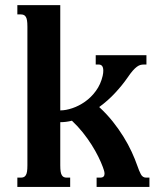

<svg xmlns="http://www.w3.org/2000/svg" viewBox="-20 -736 633 756"><path d="M217.3 -85Q217.3 -69.8 218.8 -60.5Q220.2 -51.3 223.6 -45.9Q227.1 -40.5 231.7 -38.6Q236.3 -36.6 243.2 -36.6H256.3V0H48.3V-36.6H62Q68.4 -36.6 73.2 -38.6Q78.1 -40.5 81.5 -45.9Q85 -51.3 86.4 -60.5Q87.9 -69.8 87.9 -85V-630.9Q87.9 -646 86.4 -655.3Q85 -664.6 81.5 -669.9Q78.1 -675.3 73.2 -677.2Q68.4 -679.2 62 -679.2H48.3V-715.8H217.3V-301.3Q239.3 -301.3 265.1 -310.1Q291 -318.8 314.9 -335.7Q338.9 -352.5 357.7 -378.2Q376.5 -403.8 384.3 -437.5Q385.7 -443.4 386.2 -448.5Q386.7 -453.6 386.7 -458Q386.7 -481.9 368.7 -481.9H356.9V-518.6H556.6V-481.9H545.9Q539.1 -481.9 532.7 -480.2Q526.4 -478.5 519 -473.1Q511.7 -467.8 502.4 -457.3Q493.2 -446.8 481 -428.7Q461.4 -400.4 433.3 -370.1Q405.3 -339.8 370.6 -314.5Q400.4 -287.1 424.1 -257.3Q447.8 -227.5 466.3 -197.5Q484.9 -167.5 498.3 -138.4Q511.7 -109.4 520.5 -84Q527.3 -64 534.4 -50.3Q541.5 -36.6 555.2 -36.6H568.4V0H360.4V-36.6H374Q383.8 -36.6 387.7 -40.8Q391.6 -44.9 391.6 -51.8Q391.6 -58.6 389.2 -65.7Q386.7 -72.8 384.8 -78.6Q378.4 -96.2 367.2 -118.9Q356 -141.6 340.6 -166Q325.2 -190.4 305.7 -214.8Q286.1 -239.3 263.2 -260.7Q240.2 -254.9 217.3 -254.9Z"/></svg>

Font: Arian AMU Serif
Style: Bold
Weight: 700
Designer: Ruben Hakobyan (Tarumian)
Foundry: Ruben Hakobyan (Tarumian)
Version: Version 1.002